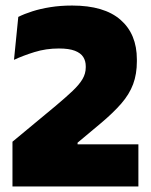

<svg xmlns="http://www.w3.org/2000/svg" viewBox="-20 -673 546 693"><path d="M479.5 0H25V-161.5L180.5 -290.5Q218 -322 242 -344.8Q266 -367.5 277.8 -387.5Q289.5 -407.5 289.5 -429.5V-434Q289.5 -453 280.5 -467.2Q271.5 -481.5 250.2 -489.8Q229 -498 192.5 -498Q146 -498 104.2 -485Q62.5 -472 30.5 -457L46 -612Q68 -623 97 -632.2Q126 -641.5 162 -647.2Q198 -653 240.5 -653Q356 -653 415 -601.5Q474 -550 474 -458.5V-451.5Q474 -405.5 460.5 -369.2Q447 -333 418 -299.5Q389 -266 342.5 -227L260 -158V-126L181.5 -152H479.5Z"/></svg>

Font: Anek Devanagari Medium ExtraBold
Style: Regular
Weight: 800
Version: Version 1.003